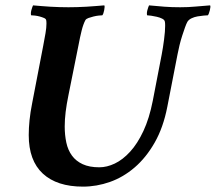

<svg xmlns="http://www.w3.org/2000/svg" viewBox="-20 -686 804 715"><path d="M235 -659Q250 -659 267 -659.5Q284 -660 302 -661Q320 -662 337 -663.5Q354 -665 368 -666Q370 -665 369.5 -659.5Q369 -654 368 -648Q367 -642 365 -636.5Q363 -631 361 -629Q357 -629 347.5 -628Q338 -627 328 -624.5Q318 -622 309.5 -619Q301 -616 298 -611Q290 -596 284 -572Q278 -548 272 -516L235 -332Q228 -298 224.5 -269.5Q221 -241 221 -215Q221 -183 227 -155Q233 -127 248 -106.5Q263 -86 288 -74.5Q313 -63 350 -63Q378 -63 407.5 -77Q437 -91 464.5 -121Q492 -151 514 -198Q536 -245 549 -311L582 -482Q587 -508 591 -539Q595 -570 595 -590Q595 -601 594 -605Q593 -612 584 -616.5Q575 -621 564 -623.5Q553 -626 543 -627.5Q533 -629 528 -629Q527 -631 527 -636Q527 -641 528.5 -647Q530 -653 532 -658.5Q534 -664 535 -666Q567 -663 593 -661Q619 -659 651 -659Q682 -659 707.5 -661.5Q733 -664 762 -666Q764 -665 763.5 -659.5Q763 -654 761.5 -648Q760 -642 758 -636.5Q756 -631 754 -629Q750 -629 739 -628Q728 -627 716 -625Q704 -623 693.5 -618Q683 -613 678 -605Q674 -598 669 -584Q664 -570 658.5 -553Q653 -536 648.5 -517.5Q644 -499 641 -483L603 -288Q588 -211 556 -155Q524 -99 481.5 -62.5Q439 -26 389.5 -8.5Q340 9 289 9Q192 9 139.5 -39.5Q87 -88 87 -183Q87 -209 90 -238.5Q93 -268 100 -303L141 -516Q146 -542 149.5 -562.5Q153 -583 153 -598Q153 -607 152 -611Q151 -616 144 -619Q137 -622 128 -624.5Q119 -627 110 -628Q101 -629 96 -629Q95 -631 95 -636Q95 -641 96.5 -647Q98 -653 100 -658.5Q102 -664 103 -666Q116 -665 133 -663.5Q150 -662 167.5 -661Q185 -660 202.5 -659.5Q220 -659 235 -659Z"/></svg>

Font: Vermiglione
Style: Bold Italic
Weight: 700
Italic angle: -11°
Version: Version 1.000